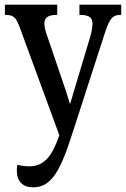

<svg xmlns="http://www.w3.org/2000/svg" viewBox="-20 -556 539 822"><path d="M122 246C195 246 235 186 286 27L430 -418C451 -481 464 -492 496 -492H499V-536H320V-492H325C359 -492 376 -482 376 -455C376 -438 372 -420 367 -401L310 -211C300 -177 292 -153 280 -110C266 -155 256 -186 241 -229L183 -399C175 -422 170 -440 170 -455C170 -478 183 -492 220 -492H225V-536H1V-492H4C37 -492 48 -483 64 -440L234 23L224 50C194 127 158 156 104 156C89 156 73 154 54 150C53 158 52 166 52 174C52 221 78 246 122 246Z"/></svg>

Font: Noto Serif Condensed Medium
Style: Regular
Weight: 500
Width: 3
Designer: Monotype Design Team
Foundry: Monotype Imaging Inc.
Version: Version 2.015